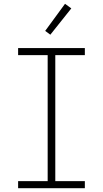

<svg xmlns="http://www.w3.org/2000/svg" viewBox="-20 -987 540 1007"><path d="M425 0H75V-37H230V-698H75V-735H425V-698H270V-37H425ZM244 -805 217 -825 321 -967 354 -943Z"/></svg>

Font: Iosevka Term Curly Extralight
Style: Regular
Weight: 200
Designer: Belleve Invis
Foundry: Belleve Invis
Version: Version 32.3.0